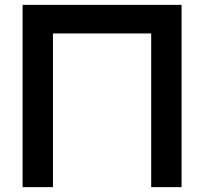

<svg xmlns="http://www.w3.org/2000/svg" viewBox="-20 -770 840 790"><path d="M727.1 -750H72.9V0H197.9V-632.3H602.1V0H727.1Z"/></svg>

Font: Manrope3 Bold
Style: Regular
Weight: 700
Designer: Mikhail Sharanda
Foundry: Mikhail Sharanda
Version: Version 3.000;PS 003.000;hotconv 1.0.88;makeotf.lib2.5.64775